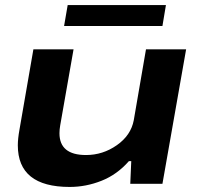

<svg xmlns="http://www.w3.org/2000/svg" viewBox="-20 -720 772 752"><path d="M231 -618.2 245.1 -700.2H629.9L616.2 -618.2ZM252.9 12.2Q49.8 12.2 49.8 -150.9Q49.8 -176.3 56.2 -211.9L110.8 -526.9H268.1L215.8 -229Q212.9 -212.4 212.9 -198.2Q212.9 -112.8 316.9 -112.8Q382.8 -112.8 437.7 -151.4Q492.7 -189.9 503.9 -249L551.8 -526.9H709L616.2 0H490.2L494.1 -88.9H484.9Q438.5 -36.1 377.7 -12Q316.9 12.2 252.9 12.2Z"/></svg>

Font: Archivo Expanded
Style: Bold Italic
Weight: 700
Width: 7
Italic angle: -10°
Designer: Hector Gatti
Foundry: Omnibus-Type
Version: Version 2.001